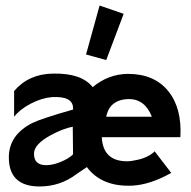

<svg xmlns="http://www.w3.org/2000/svg" viewBox="-20 -661 689 694"><path d="M632 -165H348Q352 -78 440 -78Q452 -78 465 -81Q514 -89 539 -114L599 -36Q522 7 458 10Q348 15 294 -57Q276 -45 257 -32Q198 13 123 13Q67 13 39 -14Q11 -41 12 -96Q14 -174 96 -216Q128 -232 244 -265V-270Q244 -314 168 -310Q131 -307 91.5 -286.5Q52 -266 31 -239V-332Q84 -394 172 -395Q275 -397 315 -346Q371 -393 442 -394Q537 -394 587.5 -332.5Q638 -271 632 -165ZM364 -239H529Q504 -303 445 -303Q376 -301 364 -239ZM244 -103 243 -203Q206 -196 161 -171Q105 -140 103 -108Q101 -64 147 -64Q171 -64 200 -76Q229 -88 244 -103ZM340 -641 427 -611 364 -444 291 -464Z"/></svg>

Font: GFS Neohellenic Rg
Style: Bold
Weight: 700
Designer: Designed by Takis Katsoulidis and George D. Matthiopoulos.
Foundry: Designed by Takis Katsoulidis and George D. Matthiopoulos.
Version: Version 1.0